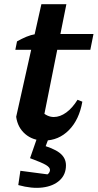

<svg xmlns="http://www.w3.org/2000/svg" viewBox="-20 -657 465 914"><path d="M190 12Q136 12 100 -19Q64 -50 57 -101L177 -637H296L181 -63L178 -126Q206 -100 236 -100Q266 -100 295.5 -121.5Q325 -143 349 -182L372 -173Q357 -87 308 -37.5Q259 12 190 12ZM53 -420 61 -460Q84 -473 105.5 -482Q127 -491 151 -495H425L410 -420ZM67 224 77 156 206 173Q211 170 214.5 164Q218 158 218 152Q218 140 199 128.5Q180 117 123 96L164 29Q233 47 263.5 70.5Q294 94 294 130Q294 174 264 201.5Q234 229 183 235.5Q132 242 67 224ZM162 -16H218L176 96H123Z"/></svg>

Font: Piazzolla Thin ExtraBold
Style: Italic
Weight: 800
Italic angle: -11.3°
Version: Version 2.005